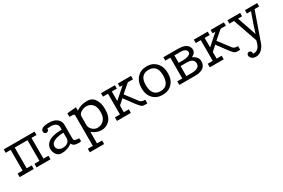

<svg xmlns="http://www.w3.org/2000/svg" viewBox="90 -1508 4059 2751"><g transform="rotate(-30 2119.5 -133.0)"><path d="M24.9 0V-59.1H107.9V-401.9H24.9V-458H535.2V-401.9H452.1V-59.1H535.2V0H303.2V-59.1H386.2V-401.9H174.8V-59.1H257.8V0Z M605.5 -129.9Q605.5 -156.7 616.9 -181.9Q628.4 -207 657 -231.9Q685.5 -256.8 744.1 -272.5Q802.7 -288.1 885.7 -289.1V-312L886.7 -314Q886.7 -315.9 886.7 -317.9Q886.7 -407.7 772.5 -408.2Q749.5 -408.2 716.3 -404.8Q717.3 -379.9 704.8 -368.9Q692.4 -357.9 676.8 -357.9Q657.7 -357.9 647.2 -369.9Q636.7 -381.8 636.7 -398.9Q636.7 -465.8 777.3 -465.8Q859.4 -465.8 908 -427.5Q956.5 -389.2 956.5 -317.9Q956.5 -316.9 956.1 -315.4Q955.6 -314 955.6 -313V-105Q955.6 -88.9 957.5 -82Q962.4 -64 999 -60.1Q1035.6 -56.2 1036.6 -55.2Q1045.4 -50.3 1045.4 -26.9Q1045.4 -10.7 1039.1 -5.4Q1032.7 0 1016.6 0H998.5Q911.6 -1 895.5 -53.2Q821.3 5.9 718.8 5.9Q664.6 5.9 635 -36.1Q605.5 -78.1 605.5 -129.9ZM675.8 -131.8Q675.8 -97.7 703.6 -75.4Q731.4 -53.2 770.5 -53.2Q788.6 -53.2 806.6 -57.1Q824.7 -61 843.5 -71Q862.3 -81.1 874.5 -101.6Q886.7 -122.1 886.7 -150.9Q886.7 -153.8 886.2 -158.4Q885.7 -163.1 885.7 -165V-237.8Q776.9 -233.9 725.6 -205.1Q675.8 -177.7 675.8 -131.8Z M1073.2 136.2H1156.2V-365.2Q1155.3 -382.3 1144.8 -386.7Q1134.3 -391.1 1091.3 -391.1H1073.2V-450.2L1223.1 -463.9V-408.2Q1300.3 -463.4 1406.2 -462.9Q1486.3 -462.9 1529.3 -398.4Q1572.3 -334 1572.3 -231Q1572.3 -108.9 1515.4 -52Q1458.5 4.9 1382.3 4.9Q1295.4 4.9 1226.1 -55.2V136.2H1309.1V194.8H1073.2ZM1226.1 -163.1Q1226.1 -126 1262.2 -89.6Q1298.3 -53.2 1350.1 -53.2Q1409.2 -53.2 1452.6 -97.7Q1496.1 -142.1 1496.1 -229Q1496.1 -316.9 1455.8 -359.4Q1415.5 -401.9 1358.4 -401.9Q1311.5 -401.9 1268.8 -375.5Q1226.1 -349.1 1226.1 -311Z M1634.8 0V-59.1H1717.8V-401.9H1634.8V-458H1864.7V-401.9H1781.7V-245.1L1959 -401.9H1913.1V-458H2131.8V-401.9H2059.1Q2047.9 -401.9 2036.4 -394Q2024.9 -386.2 1977.1 -342.8Q1937 -306.6 1907.7 -282.2V-280.8Q2051.8 -89.8 2055.7 -85.9Q2080.6 -61 2126 -61H2137.7V0H2091.8Q2082 0 2074.5 -1Q2066.9 -2 2057.9 -5.9Q2048.8 -9.8 2042.7 -14.4Q2036.6 -19 2026.1 -30.5Q2015.6 -42 2007.3 -52Q1999 -62 1982.4 -83.5Q1965.8 -105 1951.9 -124.5Q1938 -144 1912.8 -178Q1887.7 -211.9 1863.8 -243.2Q1844.7 -225.1 1827.4 -209Q1810.1 -192.9 1803 -187.5Q1795.9 -182.1 1789.8 -176Q1783.7 -169.9 1782.7 -165.5Q1781.7 -161.1 1781.7 -152.8V-59.1H1864.7V0Z M2173.3 -227.1Q2173.3 -335.9 2232.9 -400.9Q2292.5 -465.8 2391.6 -465.8Q2488.8 -465.8 2549.1 -400.9Q2609.4 -335.9 2609.4 -228Q2609.4 -120.1 2549.1 -57.6Q2488.8 4.9 2391.6 4.9Q2294.4 4.9 2233.9 -57.6Q2173.3 -120.1 2173.3 -227.1ZM2248.5 -238.8Q2248.5 -55.7 2391.6 -56.2Q2533.7 -56.2 2533.7 -237.8Q2533.7 -407.7 2391.6 -408.2Q2248.5 -407.7 2248.5 -238.8Z M2666.5 0V-59.1H2749.5V-401.9H2666.5V-458H2904.8Q3024.9 -458 3066.4 -403.8Q3088.4 -375 3088.4 -341.8Q3088.4 -284.7 3021.5 -252.9Q3110.4 -210 3110.4 -138.2Q3110.4 -122.1 3107.4 -106.4Q3104.5 -90.8 3093.5 -70.3Q3082.5 -49.8 3064.5 -35.4Q3046.4 -21 3012.5 -10.5Q2978.5 0 2934.6 0ZM2816.4 -59.1H2913.6Q2996.6 -61 3024.4 -99.1Q3037.6 -118.2 3037.6 -142.1Q3037.6 -192.9 2988.8 -214.8Q2964.8 -224.6 2920.4 -225.1H2816.4ZM2816.4 -278.8H2883.8Q2935.5 -278.8 2967.5 -290.3Q2999.5 -301.8 3009 -314.9Q3018.6 -328.1 3018.6 -342.8Q3018.6 -359.9 3004.6 -375Q2990.7 -390.1 2966.8 -397Q2948.7 -401.9 2911.6 -401.9H2816.4Z M3170.4 0V-59.1H3253.4V-401.9H3170.4V-458H3400.4V-401.9H3317.4V-245.1L3494.6 -401.9H3448.7V-458H3667.5V-401.9H3594.7Q3583.5 -401.9 3572 -394Q3560.5 -386.2 3512.7 -342.8Q3472.7 -306.6 3443.4 -282.2V-280.8Q3587.4 -89.8 3591.3 -85.9Q3616.2 -61 3661.6 -61H3673.3V0H3627.4Q3617.7 0 3610.1 -1Q3602.5 -2 3593.5 -5.9Q3584.5 -9.8 3578.4 -14.4Q3572.3 -19 3561.8 -30.5Q3551.3 -42 3543 -52Q3534.7 -62 3518.1 -83.5Q3501.5 -105 3487.5 -124.5Q3473.6 -144 3448.5 -178Q3423.3 -211.9 3399.4 -243.2Q3380.4 -225.1 3363 -209Q3345.7 -192.9 3338.6 -187.5Q3331.5 -182.1 3325.4 -176Q3319.3 -169.9 3318.4 -165.5Q3317.4 -161.1 3317.4 -152.8V-59.1H3400.4V0Z M3726.1 -401.9V-458H3937V-401.9H3869.1L3957 -147L3976.1 -84L4016.1 -208L4084 -401.9H4016.1V-458H4219.2V-401.9H4143.1L3988.3 39.1Q3976.1 72.3 3970.5 86.7Q3964.8 101.1 3948.5 125.5Q3932.1 149.9 3910.2 168Q3870.1 200.2 3819.8 200.2Q3778.8 200.2 3753.9 177Q3729 153.8 3729 127Q3729 108.9 3740 98.4Q3751 87.9 3767.1 87.9Q3782.2 87.9 3794.2 98.4Q3806.2 108.9 3806.2 127Q3806.2 129.9 3804.2 140.1Q3806.2 140.1 3811 140.6Q3815.9 141.1 3817.9 141.1Q3835.9 141.1 3851.6 136.5Q3867.2 131.8 3878.7 121.8Q3890.1 111.8 3898.2 103.5Q3906.2 95.2 3913.1 79.6Q3919.9 64 3923.1 56.9Q3926.3 49.8 3931.2 34.4Q3936 19 3936 18.1Q3940.9 2.9 3940.9 -1Q3940.9 -5.9 3936 -19L3802.2 -401.9Z"/></g></svg>

Font: CMU Concrete
Style: Roman
Weight: 500
Version: Version 0.7.0